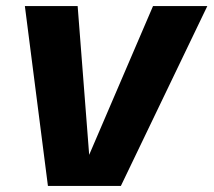

<svg xmlns="http://www.w3.org/2000/svg" viewBox="-20 -613 704 633"><path d="M138 0H378.5L663.5 -593H484.5L274 -102.5L236 -593H62Z"/></svg>

Font: Anybody UltraCondensed Thin
Style: Bold Italic
Weight: 700
Italic angle: -10°
Version: Version 1.111